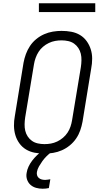

<svg xmlns="http://www.w3.org/2000/svg" viewBox="-20 -932 640 1175"><path d="M252 8Q221 8 192 2.5Q163 -3 139 -17.5Q115 -32 98.5 -55Q82 -78 74 -105Q66 -132 65.5 -162Q65 -192 71 -223L124 -548Q129 -575 138.5 -601Q148 -627 163.5 -650.5Q179 -674 201.5 -692.5Q224 -711 250 -722.5Q276 -734 303.5 -738.5Q331 -743 357 -743Q388 -743 417 -737.5Q446 -732 470 -717.5Q494 -703 510.5 -680Q527 -657 535.5 -630Q544 -603 544 -573Q544 -543 538 -512L485 -187Q480 -160 471 -134Q462 -108 446 -84.5Q430 -61 407.5 -42.5Q385 -24 359 -12.5Q333 -1 305.5 3.5Q278 8 252 8ZM252 -50Q272 -50 291.5 -53.5Q311 -57 330 -66Q349 -75 365.5 -89Q382 -103 393.5 -120.5Q405 -138 411.5 -157.5Q418 -177 421 -196L475 -522Q478 -542 478.5 -563Q479 -584 474.5 -603Q470 -622 459.5 -638Q449 -654 433.5 -665Q418 -676 398 -680.5Q378 -685 357 -685Q337 -685 317.5 -681.5Q298 -678 279 -669Q260 -660 243.5 -646Q227 -632 216 -614.5Q205 -597 198 -577.5Q191 -558 188 -539L134 -213Q131 -193 130.5 -172Q130 -151 134.5 -132Q139 -113 149.5 -97Q160 -81 175.5 -70Q191 -59 211 -54.5Q231 -50 252 -50ZM241 223Q220 223 200.5 217.5Q181 212 166.5 199Q152 186 145.5 166.5Q139 147 143 126Q146 106 155 87Q164 68 177 51Q190 34 205.5 19Q221 4 238 -8H294L293 0Q278 11 264 25Q250 39 239 54.5Q228 70 218.5 86.5Q209 103 206 120Q204 131 207 141Q210 151 218 157.5Q226 164 236 166.5Q246 169 257 169Q264 169 272 167.5Q280 166 288 165L279 219Q269 221 260 222Q251 223 241 223ZM563 -858H218V-912H563Z"/></svg>

Font: Iosevka HT Light Extended
Style: Italic
Weight: 300
Width: 7
Italic angle: -9°
Monospace: yes
Designer: Belleve Invis
Foundry: Belleve Invis
Version: Version 32.3.0; ttfautohint (v1.8.4)